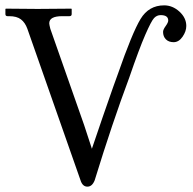

<svg xmlns="http://www.w3.org/2000/svg" viewBox="-20 -678 713 710"><path d="M586.9 -658.2Q618.2 -658.2 643.6 -635Q668.9 -611.8 668.9 -582Q668.9 -562 655 -542Q641.1 -522 622.1 -522Q604 -522 593.5 -532.5Q583 -543 583 -560.1Q583 -568.4 592.5 -581.5Q602.1 -594.7 602.1 -602.1Q602.1 -622.1 574.2 -622.1Q560.1 -622.1 549.8 -611.3Q539.6 -600.6 517.1 -549.1Q494.6 -497.6 458 -391.1Q395 -222.7 330.1 -11.2Q320.8 12.2 303.2 12.2Q285.2 12.2 277.8 -11.2L81.1 -571.8Q72.8 -594.7 57.4 -606.4Q42 -618.2 14.2 -618.2H7.8Q0 -618.2 0 -626V-645L2 -646Q80.1 -645 119.1 -645L243.2 -646L245.1 -645V-626Q245.1 -618.2 236.8 -618.2H210Q162.1 -618.2 162.1 -591.8Q162.1 -587.4 166 -571.8L291 -215.8L319.8 -127.9L359.4 -244.1L398.9 -357.4L415 -401.9Q469.2 -557.6 499.8 -607.9Q530.3 -658.2 586.9 -658.2Z"/></svg>

Font: Linux Libertine G
Style: Regular
Weight: 400
Designer: Philipp H. Poll
Foundry: Philipp H. Poll
Version: Version 4.7.5